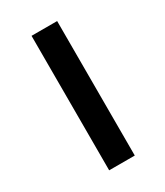

<svg xmlns="http://www.w3.org/2000/svg" viewBox="-135 -558 530 617"><g transform="rotate(-30 130.5 -249.5)"><path d="M85 0H180V-499H85Z"/></g></svg>

Font: TitilliumText22L
Style: 600 wt
Weight: 600
Designer: Campivisivi
Foundry: Campivisivi
Version: 1.000